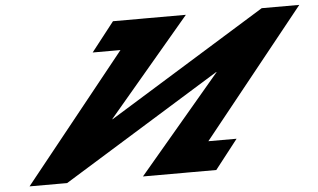

<svg xmlns="http://www.w3.org/2000/svg" viewBox="-50 -781 1416 856"><g transform="rotate(-5 658.5 -352.5)"><path d="M924.3 -437.1H922.2L217 -1.9H48.8L505.6 -572H381.2L483.6 -703H616.3L616.4 -703.1H809.8L441.9 -267.9H444L1149.2 -703.1H1317.4L860.6 -133H986.9L884.6 -2H749.8L749.7 -1.9H556.4Z"/></g></svg>

Font: Hussar
Style: BdSuprExtOblFive
Weight: 700
Foundry: Cannot Into Space Fonts
Version: Version 2.00